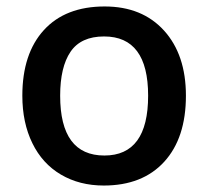

<svg xmlns="http://www.w3.org/2000/svg" viewBox="-20 -570 651 600"><path d="M561 -271Q561 -138.7 493.2 -64.5Q425.3 9.8 304.2 9.8Q228.5 9.8 170.4 -24.4Q112.3 -58.6 81.1 -122.6Q49.8 -186.5 49.8 -271Q49.8 -402.3 117.2 -476.1Q184.6 -549.8 307.1 -549.8Q424.3 -549.8 492.7 -474.4Q561 -398.9 561 -271ZM168 -271Q168 -84 306.2 -84Q442.9 -84 442.9 -271Q442.9 -456.1 305.2 -456.1Q232.9 -456.1 200.4 -408.2Q168 -360.4 168 -271Z"/></svg>

Font: f4_41340          
Style: Regular
Weight: 600
Foundry: Ascender Corporation
Version: Version 1.10